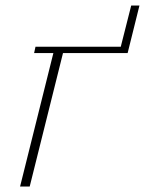

<svg xmlns="http://www.w3.org/2000/svg" viewBox="-20 -678 527 698"><path d="M174 -485H104L109 -508H419L457 -658H487L444 -485H209L88 0H53Z"/></svg>

Font: IBM Plex Serif ExtLt
Style: Italic
Weight: 200
Italic angle: -14°
Designer: Mike Abbink, Paul van der Laan, Pieter van Rosmalen
Foundry: Bold Monday
Version: Version 3.001